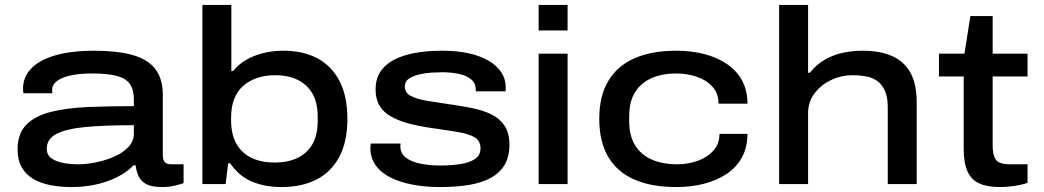

<svg xmlns="http://www.w3.org/2000/svg" viewBox="-20 -744 4219 776"><path d="M270 12Q224 12 184.5 4.5Q145 -3 115 -20.5Q85 -38 68 -67.5Q51 -97 51 -140Q51 -204 86.5 -240Q122 -276 186.5 -292Q251 -308 336.5 -311.5Q422 -315 521 -315V-342Q521 -382 504.5 -405Q488 -428 451 -437.5Q414 -447 352 -447Q301 -447 265 -439Q229 -431 210 -416.5Q191 -402 191 -382V-367H75Q74 -371 73.5 -375.5Q73 -380 73 -385Q73 -432 105.5 -466.5Q138 -501 202.5 -520Q267 -539 363 -539Q453 -539 514.5 -522Q576 -505 607 -466Q638 -427 638 -360V-119Q638 -99 645.5 -89.5Q653 -80 672 -80H722V-4Q710 1 685.5 6.5Q661 12 635 12Q593 12 571 0Q549 -12 540 -32Q531 -52 528 -76H520Q493 -48 453 -28Q413 -8 366.5 2Q320 12 270 12ZM296 -80Q332 -80 371.5 -88.5Q411 -97 445 -112.5Q479 -128 500 -151Q521 -174 521 -204V-238Q403 -238 324.5 -230.5Q246 -223 207.5 -202.5Q169 -182 169 -143Q169 -118 187.5 -104.5Q206 -91 235.5 -85.5Q265 -80 296 -80Z M1117 12Q1051 12 998.5 -10Q946 -32 910 -84H902L892 0H798V-724H915V-457H922Q944 -484 975 -502Q1006 -520 1044 -529.5Q1082 -539 1125 -539Q1205 -539 1262.5 -508.5Q1320 -478 1352 -417Q1384 -356 1384 -263Q1384 -172 1351.5 -110.5Q1319 -49 1259.5 -18.5Q1200 12 1117 12ZM1090 -87Q1143 -87 1182 -105.5Q1221 -124 1242.5 -161Q1264 -198 1264 -255V-271Q1264 -329 1243 -365.5Q1222 -402 1183.5 -421Q1145 -440 1093 -440Q1052 -440 1019.5 -429Q987 -418 963 -397Q939 -376 926.5 -344Q914 -312 914 -268V-258Q914 -200 936 -162Q958 -124 997.5 -105.5Q1037 -87 1090 -87Z M1758 12Q1700 12 1649 2.5Q1598 -7 1559.5 -26Q1521 -45 1499 -75Q1477 -105 1477 -146Q1477 -151 1477.5 -155.5Q1478 -160 1479 -164H1599Q1599 -163 1598.5 -159.5Q1598 -156 1598 -154Q1598 -123 1621.5 -106Q1645 -89 1682 -82Q1719 -75 1760 -75Q1802 -75 1839 -80.5Q1876 -86 1899 -101Q1922 -116 1922 -144Q1922 -175 1898.5 -189Q1875 -203 1830 -210.5Q1785 -218 1722 -227Q1672 -234 1631.5 -245Q1591 -256 1560.5 -273Q1530 -290 1514 -317Q1498 -344 1498 -383Q1498 -423 1516 -452Q1534 -481 1568 -500Q1602 -519 1652 -529Q1702 -539 1768 -539Q1826 -539 1872.5 -529Q1919 -519 1953 -499.5Q1987 -480 2005.5 -452.5Q2024 -425 2024 -391Q2024 -387 2024 -383.5Q2024 -380 2023 -375H1903V-380Q1903 -408 1884 -423.5Q1865 -439 1834 -445.5Q1803 -452 1767 -452Q1750 -452 1724.5 -450.5Q1699 -449 1674 -443Q1649 -437 1632.5 -426Q1616 -415 1616 -394Q1616 -369 1641 -356Q1666 -343 1706.5 -336.5Q1747 -330 1794 -323Q1844 -316 1888.5 -307Q1933 -298 1966.5 -281.5Q2000 -265 2019.5 -235.5Q2039 -206 2039 -159Q2039 -112 2020.5 -79.5Q2002 -47 1966 -26.5Q1930 -6 1878 3Q1826 12 1758 12Z M2157 -621V-724H2274V-621ZM2157 0V-527H2274V0Z M2713 12Q2613 12 2543.5 -18.5Q2474 -49 2438 -110.5Q2402 -172 2402 -264Q2402 -355 2438 -416Q2474 -477 2543.5 -508Q2613 -539 2713 -539Q2774 -539 2826.5 -525.5Q2879 -512 2918.5 -485Q2958 -458 2979.5 -418Q3001 -378 3001 -325H2884Q2884 -366 2860 -393Q2836 -420 2797 -433.5Q2758 -447 2713 -447Q2656 -447 2613 -428Q2570 -409 2546.5 -371Q2523 -333 2523 -274V-254Q2523 -195 2547 -156.5Q2571 -118 2614.5 -99Q2658 -80 2717 -80Q2761 -80 2800 -94Q2839 -108 2863.5 -135.5Q2888 -163 2888 -203H3001Q3001 -149 2979 -108.5Q2957 -68 2917.5 -41.5Q2878 -15 2826 -1.5Q2774 12 2713 12Z M3129 0V-724H3246V-450H3253Q3281 -485 3316.5 -504.5Q3352 -524 3390.5 -531.5Q3429 -539 3465 -539Q3538 -539 3586.5 -517Q3635 -495 3660 -449.5Q3685 -404 3685 -331V0H3568V-311Q3568 -349 3557.5 -374.5Q3547 -400 3528.5 -414.5Q3510 -429 3484 -434.5Q3458 -440 3426 -440Q3380 -440 3339 -420.5Q3298 -401 3272 -366.5Q3246 -332 3246 -286V0Z M4022 12Q3970 12 3938 -2.5Q3906 -17 3890.5 -51Q3875 -85 3875 -142V-435H3775V-527H3878L3902 -679H3992V-527H4133V-435H3992V-156Q3992 -118 4004.5 -99Q4017 -80 4063 -80H4133V-5Q4120 0 4099.5 4Q4079 8 4058.5 10Q4038 12 4022 12Z"/></svg>

Font: Archivo Expanded Medium
Style: Regular
Weight: 500
Width: 7
Designer: Hector Gatti
Foundry: Omnibus-Type
Version: Version 2.001